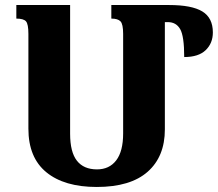

<svg xmlns="http://www.w3.org/2000/svg" viewBox="-20 -734 867 764"><path d="M423 -714H653Q743 -714 785 -688.5Q827 -663 827 -605Q827 -562 798.5 -534.5Q770 -507 713 -507Q713 -590 697 -618Q681 -646 648 -646H636V-219Q636 -111 567.5 -50.5Q499 10 365 10Q236 10 164.5 -48.5Q93 -107 93 -222V-599Q93 -638 83.5 -649Q74 -660 45 -660V-714H259V-202Q259 -129 286 -94.5Q313 -60 366 -60Q415 -60 442.5 -96Q470 -132 470 -203V-599Q470 -638 459.5 -649Q449 -660 423 -660Z"/></svg>

Font: Noto Serif Armenian SemiCondensed ExtraBold
Style: Regular
Weight: 800
Width: 4
Designer: Monotype Design Team
Foundry: Monotype Imaging Inc.
Version: Version 2.008; ttfautohint (v1.8.4.7-5d5b)